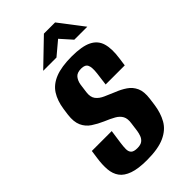

<svg xmlns="http://www.w3.org/2000/svg" viewBox="-209 -712 783 783"><g transform="rotate(-45 183.0 -320.0)"><path d="M145.3 11.5Q95.2 11.5 65.2 0.8Q35.2 -9.8 21.1 -29.3Q7 -48.8 4.7 -76.7Q2.5 -104.7 7.5 -138.6L12.5 -174.2H127.2L118.8 -115Q116.1 -96.6 116 -81.9Q115.8 -67.1 123.6 -59Q131.4 -50.8 152 -50.8Q171.1 -50.8 180.9 -58.3Q190.6 -65.8 195 -77.7Q199.4 -89.6 201 -100.7L206.1 -138.8Q210.1 -163.8 202 -178.7Q194 -193.5 176.5 -203.4Q159 -213.3 132.8 -224.2Q107.7 -235.1 86.1 -249.4Q64.5 -263.7 54 -287.2Q43.5 -310.7 48.1 -347.4L52.1 -376.4Q58.2 -418.6 76.6 -447.3Q95 -475.9 131.5 -490.5Q168 -505 226.8 -505Q285.9 -505 316.7 -489.7Q347.5 -474.5 356.8 -443.1Q366.2 -411.6 359.2 -362.5L354.2 -326.1H244L251.3 -382.7Q255.2 -415.8 248.3 -429.2Q241.5 -442.7 219.3 -442.7Q195 -442.7 184.6 -429.7Q174.2 -416.6 171.3 -397.6L166.2 -359.2Q162.9 -333.7 174.1 -319Q185.4 -304.3 206 -295.4Q226.6 -286.5 249.4 -276.7Q274.3 -267.1 294.4 -253.4Q314.6 -239.8 325 -217.1Q335.3 -194.5 330.3 -157L326.3 -127Q320.5 -85 302.9 -53.9Q285.3 -22.8 247.7 -5.7Q210.2 11.5 145.3 11.5ZM103.4 -545.6 212.6 -650.8H277.2L357.7 -545.6H282.8L238.7 -595L179.9 -545.6Z"/></g></svg>

Font: Alumni Sans Thin
Style: Italic
Weight: 100
Italic angle: -8°
Designer: Robert E. Leuschke
Foundry: Robert E. Leuschke
Version: Version 1.016